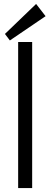

<svg xmlns="http://www.w3.org/2000/svg" viewBox="-20 -953 255 973"><path d="M143 -740V0H72V-740ZM211 -871 30 -748 5 -781 163 -933Z"/></svg>

Font: Pathway Extreme Condensed Light
Style: Regular
Weight: 300
Width: 3
Version: Version 1.001;gftools[0.9.26]